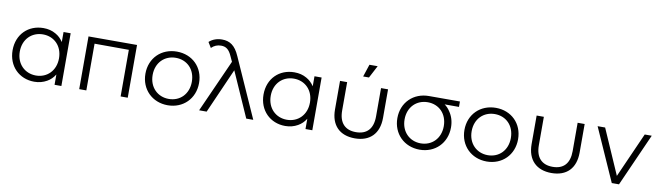

<svg xmlns="http://www.w3.org/2000/svg" viewBox="-38 -1305 6490 1886"><g transform="rotate(10 3206.5 -362.5)"><path d="M317 5C364 5 405 -6 442 -27C474 -45 500 -70 520 -103V0H588V-526H517V-426C497 -457 471 -482 440 -499C404 -520 363 -530 317 -530C167 -530 55 -423 55 -263C55 -105 167 5 317 5ZM323 -58C212 -58 127 -140 127 -263C127 -387 212 -468 323 -468C434 -468 518 -387 518 -263C518 -140 434 -58 323 -58Z M1250 0V-526H766V0H837V-466L1179 -465V0Z M1648 5C1802 5 1915 -107 1915 -263C1915 -420 1802 -530 1648 -530C1494 -530 1380 -420 1380 -263C1380 -107 1494 5 1648 5ZM1648 -58C1537 -58 1452 -140 1452 -263C1452 -387 1537 -468 1648 -468C1760 -468 1843 -387 1843 -263C1843 -140 1760 -58 1648 -58Z M2064 -724C2016 -724 1968 -708 1936 -677L1969 -623C1996 -650 2028 -663 2065 -663C2113 -663 2145 -642 2174 -575L2197 -525L1962 0H2037L2234 -447L2432 0H2502L2239 -589C2195 -691 2140 -724 2064 -724Z M2820 5C2867 5 2908 -6 2945 -27C2977 -45 3003 -70 3023 -103V0H3091V-526H3020V-426C3000 -457 2974 -482 2943 -499C2907 -520 2866 -530 2820 -530C2670 -530 2558 -423 2558 -263C2558 -105 2670 5 2820 5ZM2826 -58C2715 -58 2630 -140 2630 -263C2630 -387 2715 -468 2826 -468C2937 -468 3021 -387 3021 -263C3021 -140 2937 -58 2826 -58Z M3549 -607 3614 -731H3532L3491 -607ZM3515 6C3664 6 3754 -82 3754 -240V-525H3684V-242C3684 -118 3623 -56 3515 -56C3407 -56 3346 -119 3346 -242V-525H3275V-240C3275 -82 3364 6 3515 6Z M4161 5C4315 5 4428 -107 4428 -263C4428 -323 4412 -375 4381 -419C4366 -442 4348 -461 4327 -476H4470V-530H4263H4262H4255H4254H4253H4252H4225H4224H4218H4217H4216H4215H4186H4184H4177H4176H4174H4172H4161C4008 -530 3893 -420 3893 -263C3893 -107 4007 5 4161 5ZM4161 -58C4050 -58 3965 -140 3965 -263C3965 -387 4050 -468 4161 -468C4273 -468 4356 -387 4356 -263C4356 -140 4272 -58 4161 -58Z M4830 5C4984 5 5097 -107 5097 -263C5097 -420 4984 -530 4830 -530C4676 -530 4562 -420 4562 -263C4562 -107 4676 5 4830 5ZM4830 -58C4719 -58 4634 -140 4634 -263C4634 -387 4719 -468 4830 -468C4942 -468 5025 -387 5025 -263C5025 -140 4942 -58 4830 -58Z M5476 6C5627 6 5715 -82 5715 -240V-525H5645V-242C5645 -118 5585 -56 5477 -56C5369 -56 5308 -119 5308 -242V-525H5236V-240C5236 -82 5327 6 5476 6Z M6150 0 6384 -526H6314L6115 -78L5919 -526H5844L6078 0Z"/></g></svg>

Font: Montserrat Z
Style: Regular
Weight: 400
Designer: Julieta Ulanovsky
Foundry: Julieta Ulanovsky
Version: Version 8.000